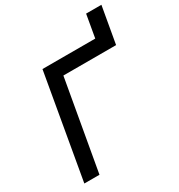

<svg xmlns="http://www.w3.org/2000/svg" viewBox="-195 -977 1036 1109"><g transform="rotate(-30 322.5 -422.5)"><path d="M43.5 0 164.6 -693.4H516.6L543 -844.7H645L602.1 -600.6H250.5L144.5 0Z"/></g></svg>

Font: CaskaydiaCove NFP
Style: Italic
Weight: 400
Italic angle: -10°
Designer: Aaron Bell
Foundry: Saja Typeworks
Version: Version 2111.001; VTT 6.35;Nerd Fonts 3.1.1